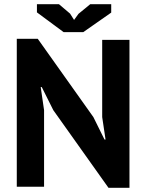

<svg xmlns="http://www.w3.org/2000/svg" viewBox="-20 -890 697 915"><path d="M60 0ZM234 -365 179 -475H174L190 -365V0H60V-705H160L425 -332L478 -225H483L467 -332V-700H597V5H497ZM377 -737H283L156 -831V-870H261L314 -825L333 -795L354 -824L410 -870H510V-830Z"/></svg>

Font: PT Sans
Style: Bold
Weight: 700
Version: Version 2.003W OFL; ttfautohint (v1.6)